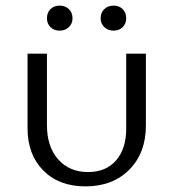

<svg xmlns="http://www.w3.org/2000/svg" viewBox="-20 -657 616 683"><path d="M147 -592Q147 -612 159.5 -624.5Q172 -637 192 -637Q212 -637 225 -624.5Q238 -612 238 -592Q238 -573 225 -560.5Q212 -548 192 -548Q172 -548 159.5 -560.5Q147 -573 147 -592ZM338 -592Q338 -612 351 -624.5Q364 -637 384 -637Q404 -637 416.5 -624.5Q429 -612 429 -592Q429 -573 416.5 -560.5Q404 -548 384 -548Q364 -548 351 -560.5Q338 -573 338 -592ZM284 6Q190 6 134 -50.5Q78 -107 78 -201V-466H147V-212Q147 -135 187 -90Q227 -45 293 -45Q357 -45 393 -86.5Q429 -128 429 -200V-466H499V-211Q499 -113 440 -53.5Q381 6 284 6Z"/></svg>

Font: EauTestSC
Style: Regular
Weight: 400
Designer: Christian Thalmann (Catharsis Fonts)
Version: Version 0.001;PS 000.001;hotconv 1.0.88;makeotf.lib2.5.64775